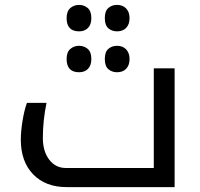

<svg xmlns="http://www.w3.org/2000/svg" viewBox="-20 -764 818 784"><path d="M252 0Q166 0 115.5 -52Q65 -104 65 -194Q65 -227 72 -270.5Q79 -314 90 -344H170Q155 -272 155 -201Q155 -146 181 -112Q207 -78 249 -78H608V-485H693V0ZM303 -636Q252 -636 252 -690Q252 -718 267 -731Q282 -744 303 -744Q323 -744 338 -731.5Q353 -719 353 -690Q353 -664 339.5 -650Q326 -636 303 -636ZM458 -636Q437 -636 422.5 -648.5Q408 -661 408 -690Q408 -719 422.5 -731.5Q437 -744 458 -744Q481 -744 495 -729.5Q509 -715 509 -690Q509 -665 495.5 -650.5Q482 -636 458 -636ZM303 -469Q252 -469 252 -523Q252 -551 267 -564Q282 -577 303 -577Q323 -577 338 -564.5Q353 -552 353 -523Q353 -497 339.5 -483Q326 -469 303 -469ZM458 -469Q437 -469 422.5 -481.5Q408 -494 408 -523Q408 -552 422.5 -564.5Q437 -577 458 -577Q481 -577 495 -562.5Q509 -548 509 -523Q509 -498 495.5 -483.5Q482 -469 458 -469Z"/></svg>

Font: Noto Kufi Arabic
Style: Regular
Weight: 400
Designer: Monotype Design Team, David Williams, Khaled Hosny
Foundry: Google LLC
Version: Version 2.109; ttfautohint (v1.8.4.7-5d5b)